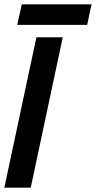

<svg xmlns="http://www.w3.org/2000/svg" viewBox="-22 -861 440 881"><path d="M-2 0 145 -690H266L119 0ZM57 -747 78 -841H398L378 -747Z"/></svg>

Font: Radio Canada Big Medium
Style: Italic
Weight: 500
Italic angle: -12°
Designer: Étienne Aubert Bonn
Foundry: Coppers and Brasses
Version: Version 1.001